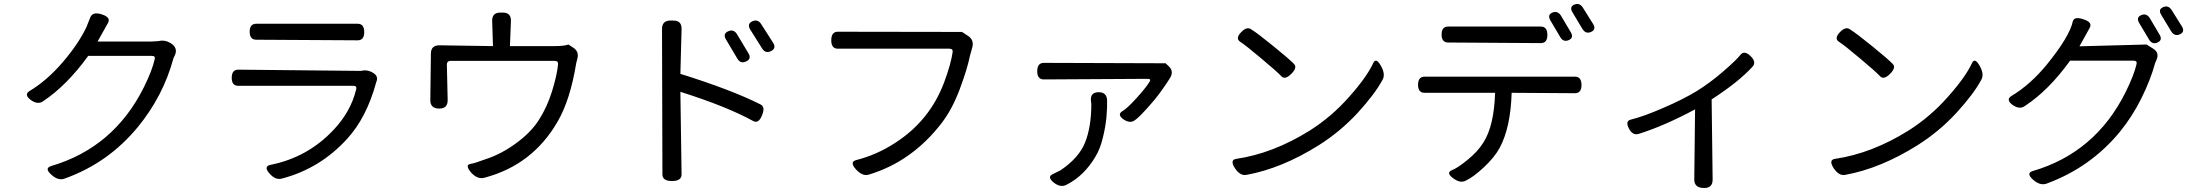

<svg xmlns="http://www.w3.org/2000/svg" viewBox="-20 -864 11010 962"><path d="M490 -792Q537 -777 521 -749L469 -656H740L774 -658Q805 -666 835 -648Q872 -625 857 -589L849 -572Q798 -383 671 -228Q523 -48 306 30Q273 44 237 11Q201 -21 236 -32Q549 -124 700 -425Q743 -512 755 -567Q760 -584 741 -584H422Q315 -436 195 -356Q168 -338 133 -364Q99 -390 128 -408Q215 -460 294 -552Q373 -644 413 -728L432 -776Q444 -807 490 -792Z M1264 -745H1772Q1805 -745 1805 -703Q1805 -662 1772 -662L1264 -665Q1231 -665 1231 -705Q1231 -745 1264 -745ZM1851 -498Q1878 -481 1865 -452Q1817 -275 1719 -168Q1584 -20 1395 30Q1361 41 1330 5Q1299 -30 1335 -38Q1521 -75 1651 -213Q1737 -304 1764 -414Q1770 -434 1751 -434H1174Q1141 -434 1141 -474Q1141 -515 1174 -515L1766 -509H1790Q1821 -517 1851 -498Z M2499 -801Q2541 -801 2540 -759L2535 -633H2759Q2807 -633 2828 -641L2851 -626Q2882 -607 2873 -571L2867 -547Q2837 -363 2774 -255Q2649 -38 2409 26Q2373 37 2340 0Q2308 -38 2338 -43Q2356 -45 2412 -66Q2490 -91 2564 -145Q2639 -199 2680 -263Q2721 -327 2746 -407Q2771 -488 2776 -541Q2778 -559 2759 -559H2238Q2219 -559 2219 -540L2223 -362Q2223 -320 2181 -320Q2136 -320 2136 -362L2139 -595Q2139 -637 2181 -637L2450 -633L2446 -759Q2445 -801 2487 -801Z M3628 -707Q3656 -720 3673 -692L3730 -597Q3747 -569 3718 -556Q3690 -543 3674 -571L3617 -667Q3601 -695 3628 -707ZM3749 -757Q3777 -770 3794 -743L3854 -649Q3871 -622 3843 -608Q3815 -594 3798 -622L3739 -716Q3722 -744 3749 -757ZM3299 10 3297 -719Q3297 -761 3339 -761H3354Q3396 -761 3395 -719L3389 -494Q3645 -414 3790 -341Q3816 -329 3798 -286Q3781 -244 3755 -257Q3623 -330 3389 -404L3395 10Q3395 43 3347 43Q3299 43 3299 10Z M4829 -685Q4861 -665 4852 -628L4840 -585Q4827 -520 4789 -418Q4751 -316 4697 -246Q4549 -55 4336 10Q4303 22 4269 -15Q4235 -53 4270 -62Q4373 -88 4465 -148Q4638 -259 4710 -450Q4744 -541 4753 -602Q4756 -620 4737 -620H4178Q4145 -620 4145 -662Q4145 -705 4178 -705L4800 -704Z M5740 -455Q5749 -469 5730 -469L5210 -466Q5177 -466 5177 -507Q5177 -549 5210 -549L5820 -547L5836 -532Q5865 -505 5839 -468Q5825 -445 5799 -409Q5774 -373 5728 -322Q5683 -272 5665 -261Q5642 -244 5609 -266Q5577 -289 5602 -306Q5626 -319 5674 -372Q5723 -426 5740 -455ZM5485 -402Q5529 -402 5527 -354Q5528 -329 5524 -280Q5520 -232 5506 -175Q5493 -119 5468 -78Q5412 16 5327 60Q5296 79 5260 51Q5225 23 5254 9L5294 -11Q5387 -74 5417 -151Q5448 -229 5448 -343L5446 -359Q5442 -402 5485 -402Z M6198 -702Q6227 -733 6249 -717Q6280 -698 6360 -633Q6440 -568 6463 -544Q6482 -526 6450 -494Q6419 -463 6401 -481Q6380 -504 6301 -570Q6223 -636 6192 -656Q6170 -672 6198 -702ZM6167 -22Q6141 -63 6174 -68Q6358 -95 6541 -209Q6652 -279 6740 -379Q6829 -479 6861 -549Q6875 -577 6899 -534Q6923 -492 6907 -464Q6869 -393 6782 -298Q6695 -204 6587 -136Q6402 -20 6226 12Q6194 19 6167 -22Z M7236 -731H7700Q7733 -731 7733 -689Q7733 -648 7700 -648L7236 -651Q7203 -651 7203 -691Q7203 -731 7236 -731ZM7085 -439Q7085 -480 7118 -480H7871Q7904 -480 7904 -438Q7904 -397 7871 -397L7554 -399Q7549 -227 7495 -125Q7468 -75 7414 -25Q7361 24 7326 40Q7298 57 7261 29Q7224 2 7254 -11Q7283 -22 7333 -63Q7384 -104 7413 -151Q7466 -234 7471 -399H7118Q7085 -399 7085 -439ZM7758 -801Q7785 -812 7802 -784L7850 -703Q7867 -675 7840 -663Q7813 -651 7797 -679L7748 -762Q7732 -790 7758 -801ZM7868 -841Q7895 -852 7912 -824L7962 -744Q7979 -716 7952 -704Q7925 -692 7908 -720L7859 -802Q7842 -830 7868 -841Z M8152 -265Q8214 -280 8313 -323Q8413 -366 8482 -408Q8551 -451 8615 -507Q8680 -563 8701 -590Q8720 -613 8751 -583Q8782 -553 8761 -530Q8692 -454 8556 -366L8561 36Q8561 78 8519 78Q8469 78 8469 36L8473 -316Q8318 -233 8190 -193Q8160 -184 8141 -221Q8122 -258 8152 -265Z M9198 -702Q9227 -733 9249 -717Q9280 -698 9360 -633Q9440 -568 9463 -544Q9482 -526 9450 -494Q9419 -463 9401 -481Q9380 -504 9301 -570Q9223 -636 9192 -656Q9170 -672 9198 -702ZM9167 -22Q9141 -63 9174 -68Q9358 -95 9541 -209Q9652 -279 9740 -379Q9829 -479 9861 -549Q9875 -577 9899 -534Q9923 -492 9907 -464Q9869 -393 9782 -298Q9695 -204 9587 -136Q9402 -20 9226 12Q9194 19 9167 -22Z M10708 -788Q10735 -800 10752 -772L10800 -691Q10817 -663 10790 -651Q10763 -639 10747 -667L10698 -749Q10682 -777 10708 -788ZM10818 -828Q10845 -840 10862 -812L10912 -732Q10929 -704 10902 -692Q10875 -680 10858 -708L10809 -789Q10792 -817 10818 -828ZM10420 -767Q10466 -752 10450 -724L10399 -632L10735 -641L10767 -621Q10801 -601 10785 -564L10778 -548Q10756 -466 10710 -373Q10664 -280 10601 -203Q10455 -26 10237 55Q10203 69 10166 36Q10130 3 10165 -7Q10479 -99 10630 -402Q10673 -489 10685 -543Q10689 -560 10670 -560H10352Q10244 -410 10124 -332Q10098 -314 10063 -339Q10029 -365 10058 -383Q10153 -440 10235 -540Q10349 -680 10366 -758Q10374 -783 10420 -767Z"/></svg>

Font: Swei Gothic CJK TC Regular
Style: Regular
Weight: 400
Version: Version 2.129